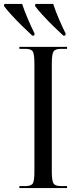

<svg xmlns="http://www.w3.org/2000/svg" viewBox="-74 -951 391 971"><path d="M24 0V-10H55Q84 -10 92 -23.5Q100 -37 100 -83V-629Q100 -676 92 -690Q84 -704 55 -704H24V-714H265V-704H234Q205 -704 196.5 -690Q188 -676 188 -629V-83Q188 -37 196.5 -23.5Q205 -10 234 -10H265V0ZM89 -771Q66 -792 37 -820.5Q8 -849 -17 -876.5Q-42 -904 -54 -921L-52 -931H38Q49 -897 67 -855Q85 -813 101 -781L99 -771ZM246 -771Q223 -792 194 -820.5Q165 -849 140 -876.5Q115 -904 103 -921L105 -931H195Q206 -897 224 -855Q242 -813 258 -781L256 -771Z"/></svg>

Font: Noto Serif Display ExtraCondensed
Style: Regular
Weight: 400
Width: 2
Designer: Monotype Design Team
Foundry: Monotype Imaging Inc.
Version: Version 2.009